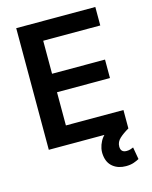

<svg xmlns="http://www.w3.org/2000/svg" viewBox="-135 -814 878 1109"><g transform="rotate(-15 304.0 -260.0)"><path d="M71.7 0V-727.3H544.7V-616.8H203.5V-419.4H520.2V-308.9H203.5V-110.4H547.6V0ZM478.7 206.7Q432.9 206.7 402.2 182.5Q371.4 158.4 366.1 112.9Q360.4 71 382.6 29.3Q404.8 -12.4 459.5 -37.3L547.2 0Q514.6 18.5 492 39.1Q469.5 59.7 469.5 87.4Q469.5 122.9 504.6 122.9Q518.1 122.9 528.4 119.3Q538.7 115.8 545.5 112.9L558.2 185.4Q545.5 192.8 525.6 199.8Q505.7 206.7 478.7 206.7Z"/></g></svg>

Font: Inter Zeller Semi Bold
Style: Regular
Weight: 600
Designer: Rasmus Andersson; Joe Bland
Foundry: zeller
Version: Version 3.015;git-dec3a8cb1